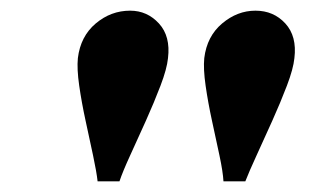

<svg xmlns="http://www.w3.org/2000/svg" viewBox="-20 -741 606 360"><path d="M399 -401Q398 -419 391.5 -449.5Q385 -480 377.5 -514.5Q370 -549 365.5 -580.5Q361 -612 363 -632Q368 -673 396.5 -697Q425 -721 459 -721Q493 -721 515 -697Q537 -673 532 -632Q530 -612 518 -580.5Q506 -549 490.5 -514.5Q475 -480 461 -449.5Q447 -419 440 -401ZM163 -401Q161 -419 154.5 -449.5Q148 -480 140.5 -514.5Q133 -549 128.5 -580.5Q124 -612 126 -632Q131 -673 159.5 -697Q188 -721 224 -721Q256 -721 278 -697Q300 -673 295 -632Q293 -612 281 -580.5Q269 -549 253.5 -514.5Q238 -480 224 -449.5Q210 -419 204 -401Z"/></svg>

Font: Inclusive Sans
Style: Bold Italic
Weight: 700
Italic angle: -7°
Designer: Olivia King
Foundry: Olivia King
Version: Version 2.004